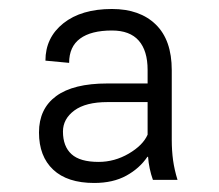

<svg xmlns="http://www.w3.org/2000/svg" viewBox="-20 -741 482 423"><path d="M316.9 -344.7Q312.5 -356.9 309.8 -369.9Q307.1 -382.8 306.2 -395.5H304.7Q287.6 -370.1 258.3 -354Q229 -337.9 187.5 -337.9Q128.4 -337.9 97.2 -367.2Q65.9 -396.5 65.9 -449.2Q65.9 -501.5 103.8 -529.3Q141.6 -557.1 216.3 -557.1H305.2V-586.9Q305.2 -629.4 285.6 -651.6Q266.1 -673.8 226.6 -673.8Q180.7 -673.8 156.5 -656Q132.3 -638.2 132.3 -602.5L80.1 -607.4Q80.1 -658.2 119.6 -689.7Q159.2 -721.2 226.6 -721.2Q288.1 -721.2 323.2 -687Q358.4 -652.8 358.4 -586.4V-433.1Q358.4 -409.2 361.3 -387.9Q364.3 -366.7 371.1 -344.7ZM197.3 -384.3Q232.4 -384.3 263.7 -402.6Q294.9 -420.9 305.2 -444.3V-516.1H216.8Q168.9 -516.1 143.8 -497.6Q118.7 -479 118.7 -451.2Q118.7 -418.5 137.5 -401.4Q156.2 -384.3 197.3 -384.3Z"/></svg>

Font: Franko
Style: Light
Weight: 300
Designer: Google
Version: Version 1.200310; 2013